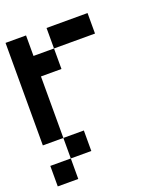

<svg xmlns="http://www.w3.org/2000/svg" viewBox="-130 -690 761 880"><g transform="rotate(-20 250.0 -250.0)"><path d="M0 100V0H100V100ZM0 -100V-600H100V-500H200V-400H100V-100ZM100 -100H200V0H100ZM200 -500V-600H400V-500Z"/></g></svg>

Font: GalmuriMono9 Regular
Style: Regular
Weight: 400
Designer: Lee Minseo (quiple)
Version: Version 2.399;hotconv 1.1.1;makeotfexe 2.6.0 DEVELOPMENT